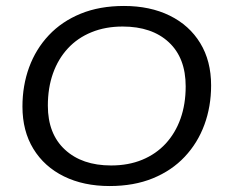

<svg xmlns="http://www.w3.org/2000/svg" viewBox="-20 -614 754 644"><path d="M347.6 10Q260.5 10 194.5 -22.4Q128.6 -54.8 91.9 -114.8Q55.3 -174.7 55.3 -256.6Q55.3 -327.1 77.7 -388.3Q100.2 -449.6 143.8 -495.9Q187.4 -542.2 250.7 -568.1Q314 -594 395.8 -594Q483.4 -594 549.3 -561.6Q615.2 -529.2 651.6 -469.4Q688.1 -409.7 688.1 -327.4Q688.1 -256.9 665.6 -195.7Q643.1 -134.4 599.5 -88.1Q556 -41.8 492.6 -15.9Q429.3 10 347.6 10ZM352.6 -59Q410.8 -59 457 -78.1Q503.1 -97.1 535.8 -132.4Q568.4 -167.8 585.6 -216.3Q602.8 -264.8 602.8 -324.3Q602.8 -419.7 546.2 -472.3Q489.6 -525 391.3 -525Q333.5 -525 286.9 -505.9Q240.2 -486.9 207.6 -451.6Q174.9 -416.2 157.7 -367.7Q140.5 -319.2 140.5 -259.7Q140.5 -164.9 197.9 -112Q255.3 -59 352.6 -59Z"/></svg>

Font: Rokkitt SemiBold
Style: Italic
Weight: 600
Italic angle: -9°
Designer: Vernon Adams
Foundry: Vernon Adams
Version: Version 3.103